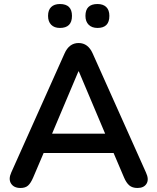

<svg xmlns="http://www.w3.org/2000/svg" viewBox="-20 -927 782 955"><path d="M465 -788Q437 -788 421 -804Q405 -820 405 -848Q405 -907 465 -907Q493 -907 508.5 -892Q524 -877 524 -848Q524 -788 465 -788ZM278 -788Q250 -788 234.5 -804Q219 -820 219 -848Q219 -877 234.5 -892Q250 -907 278 -907Q338 -907 338 -848Q338 -788 278 -788ZM82 8Q49 8 35 -14Q21 -36 36 -69L301 -661Q324 -713 371 -713Q418 -713 441 -661L706 -69Q722 -35 709 -13.5Q696 8 664 8Q638 8 623 -5Q608 -18 597 -44L545 -166H197L145 -44Q133 -16 119.5 -4Q106 8 82 8ZM370 -572 239 -262H503L372 -572Z"/></svg>

Font: Chiron GoRound TC M
Style: Regular
Weight: 500
Designer: Ryoko NISHIZUKA 西塚涼子 (kana, bopomofo & ideographs); Paul D. Hunt (Latin, Greek & Cyrillic); Sandoll Communications 산돌커뮤니
Foundry: Adobe
Version: Version 1.000;hotconv 1.1.1;makeotfexe 2.6.0